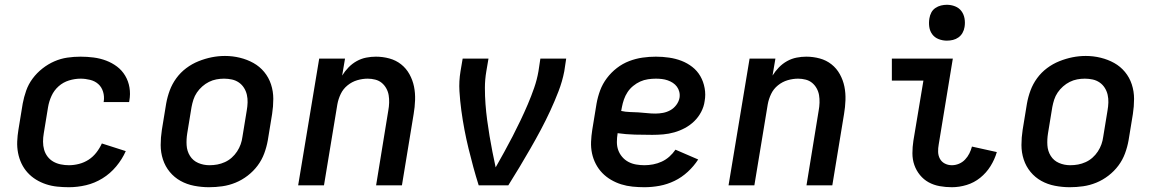

<svg xmlns="http://www.w3.org/2000/svg" viewBox="-20 -775 4840 803"><path d="M268 8Q244 8 219.5 5.5Q195 3 172.5 -4.5Q150 -12 130.5 -24Q111 -36 95.5 -53Q80 -70 70 -91Q60 -112 55.5 -135.5Q51 -159 52 -183.5Q53 -208 57 -232L75 -342Q80 -369 89.5 -396Q99 -423 116.5 -446.5Q134 -470 157.5 -488.5Q181 -507 207.5 -518.5Q234 -530 261.5 -534Q289 -538 317 -538Q344 -538 371.5 -534.5Q399 -531 424 -521.5Q449 -512 469.5 -496.5Q490 -481 503.5 -458.5Q517 -436 521.5 -409Q526 -382 521 -354Q521 -353 520.5 -351.5Q520 -350 520 -348H413Q413 -349 413.5 -349.5Q414 -350 414 -351Q417 -372 411 -391.5Q405 -411 391 -423.5Q377 -436 357 -441Q337 -446 317 -446Q293 -446 268.5 -438.5Q244 -431 225 -414Q206 -397 195.5 -374Q185 -351 181 -327L163 -217Q160 -200 160 -182.5Q160 -165 164.5 -149Q169 -133 179 -120Q189 -107 203 -99Q217 -91 234 -87.5Q251 -84 268 -84Q289 -84 310.5 -89.5Q332 -95 350.5 -107Q369 -119 383 -137Q397 -155 406 -175L506 -143Q491 -109 466 -79Q441 -49 408.5 -29Q376 -9 340 -0.5Q304 8 268 8Z M854 8Q823 8 792 2Q761 -4 735 -18.5Q709 -33 690 -56Q671 -79 661.5 -108Q652 -137 652 -168.5Q652 -200 657 -232L675 -342Q680 -370 690 -397Q700 -424 717.5 -448Q735 -472 759 -490Q783 -508 810.5 -519Q838 -530 865.5 -535.5Q893 -541 921 -541Q953 -541 983.5 -533.5Q1014 -526 1040 -511.5Q1066 -497 1085 -474Q1104 -451 1113.5 -422Q1123 -393 1123 -361.5Q1123 -330 1118 -298L1100 -188Q1095 -160 1085 -133Q1075 -106 1057.5 -82.5Q1040 -59 1016 -40.5Q992 -22 965 -11Q938 0 910 4Q882 8 854 8ZM856 -84Q873 -84 889 -87Q905 -90 920.5 -97Q936 -104 949 -115.5Q962 -127 971.5 -141.5Q981 -156 986.5 -171.5Q992 -187 994 -203L1012 -313Q1015 -330 1015.5 -346.5Q1016 -363 1012.5 -378.5Q1009 -394 1000.5 -407.5Q992 -421 979 -430Q966 -439 950 -442.5Q934 -446 917 -446Q901 -446 885 -443Q869 -440 854 -432.5Q839 -425 826 -413.5Q813 -402 803.5 -388Q794 -374 789 -358.5Q784 -343 781 -327L763 -217Q759 -192 760.5 -167.5Q762 -143 774.5 -123Q787 -103 809 -93.5Q831 -84 856 -84Z M1227 0 1315 -530H1423L1411 -459Q1422 -477 1437.5 -493Q1453 -509 1472 -519.5Q1491 -530 1511.5 -534Q1532 -538 1552 -538Q1581 -538 1608.5 -530.5Q1636 -523 1657.5 -506Q1679 -489 1692.5 -464.5Q1706 -440 1711.5 -413Q1717 -386 1716 -356.5Q1715 -327 1710 -298L1661 0H1553L1604 -313Q1607 -329 1607.5 -345.5Q1608 -362 1605.5 -377Q1603 -392 1595.5 -405.5Q1588 -419 1576.5 -428.5Q1565 -438 1549.5 -442Q1534 -446 1518 -446Q1496 -446 1474 -439.5Q1452 -433 1433.5 -418Q1415 -403 1405 -382Q1395 -361 1391 -339L1335 0Z M1982 0Q1970 -38 1959.5 -76.5Q1949 -115 1939.5 -154Q1930 -193 1922.5 -232.5Q1915 -272 1909.5 -312.5Q1904 -353 1901.5 -394Q1899 -435 1906 -477L1915 -530H2023L2014 -477Q2008 -442 2008 -407.5Q2008 -373 2010.5 -339.5Q2013 -306 2017.5 -272.5Q2022 -239 2027.5 -206Q2033 -173 2039.5 -140Q2046 -107 2053 -75Q2071 -107 2089 -139.5Q2107 -172 2124 -205Q2141 -238 2157 -271.5Q2173 -305 2187.5 -339Q2202 -373 2214 -407.5Q2226 -442 2232 -477L2240 -530H2348L2340 -477Q2332 -435 2316 -393.5Q2300 -352 2281.5 -312Q2263 -272 2242 -232.5Q2221 -193 2198.5 -154Q2176 -115 2153 -76.5Q2130 -38 2106 0Z M2675 8Q2650 8 2625.5 5.5Q2601 3 2578.5 -4Q2556 -11 2535.5 -23Q2515 -35 2499 -51.5Q2483 -68 2472 -89Q2461 -110 2456 -133.5Q2451 -157 2452 -182Q2453 -207 2457 -232L2475 -342Q2480 -370 2490 -397Q2500 -424 2518 -448Q2536 -472 2560 -490.5Q2584 -509 2611.5 -519.5Q2639 -530 2667 -534Q2695 -538 2723 -538Q2751 -538 2778.5 -534Q2806 -530 2830.5 -520.5Q2855 -511 2875.5 -495Q2896 -479 2909 -456.5Q2922 -434 2927 -406.5Q2932 -379 2927 -352Q2924 -329 2912.5 -307Q2901 -285 2883.5 -268Q2866 -251 2844.5 -239.5Q2823 -228 2800 -221.5Q2777 -215 2754 -213Q2731 -211 2708 -211Q2672 -211 2635 -212Q2598 -213 2563 -218V-217Q2560 -199 2560 -181Q2560 -163 2565.5 -147.5Q2571 -132 2582 -119Q2593 -106 2608 -98Q2623 -90 2640.5 -87Q2658 -84 2675 -84Q2693 -84 2711.5 -87.5Q2730 -91 2747.5 -99Q2765 -107 2779.5 -120Q2794 -133 2805 -149L2900 -108Q2882 -80 2856.5 -56.5Q2831 -33 2801 -18.5Q2771 -4 2739 2Q2707 8 2675 8ZM2721 -300Q2737 -300 2753 -303Q2769 -306 2783.5 -314Q2798 -322 2808.5 -336Q2819 -350 2822 -366Q2824 -379 2821 -391Q2818 -403 2811 -412.5Q2804 -422 2794 -428.5Q2784 -435 2772.5 -439Q2761 -443 2748.5 -444.5Q2736 -446 2723 -446Q2707 -446 2690 -443.5Q2673 -441 2657.5 -434Q2642 -427 2628 -415.5Q2614 -404 2604.5 -389.5Q2595 -375 2589.5 -359Q2584 -343 2581 -327L2578 -311Q2596 -307 2614 -306.5Q2632 -306 2650 -305Q2668 -304 2685.5 -302Q2703 -300 2721 -300Z M3027 0 3115 -530H3223L3211 -459Q3222 -477 3237.5 -493Q3253 -509 3272 -519.5Q3291 -530 3311.5 -534Q3332 -538 3352 -538Q3381 -538 3408.5 -530.5Q3436 -523 3457.5 -506Q3479 -489 3492.5 -464.5Q3506 -440 3511.5 -413Q3517 -386 3516 -356.5Q3515 -327 3510 -298L3461 0H3353L3404 -313Q3407 -329 3407.5 -345.5Q3408 -362 3405.5 -377Q3403 -392 3395.5 -405.5Q3388 -419 3376.5 -428.5Q3365 -438 3349.5 -442Q3334 -446 3318 -446Q3296 -446 3274 -439.5Q3252 -433 3233.5 -418Q3215 -403 3205 -382Q3195 -361 3191 -339L3135 0Z M3961 8Q3935 8 3910 3.5Q3885 -1 3864 -12.5Q3843 -24 3827.5 -43Q3812 -62 3804 -85Q3796 -108 3796 -134Q3796 -160 3800 -186L3842 -438H3710V-530H3965L3906 -171Q3903 -155 3903.5 -139.5Q3904 -124 3911 -111Q3918 -98 3931.5 -91Q3945 -84 3961 -84Q3976 -84 3990.5 -90Q4005 -96 4016 -107.5Q4027 -119 4034 -133Q4041 -147 4045 -162L4149 -139Q4140 -108 4122.5 -80Q4105 -52 4079.5 -31.5Q4054 -11 4023 -1.5Q3992 8 3961 8ZM3940 -605Q3922 -605 3905.5 -611.5Q3889 -618 3879 -631.5Q3869 -645 3866.5 -662.5Q3864 -680 3867 -698Q3869 -711 3875 -722.5Q3881 -734 3892 -741.5Q3903 -749 3915.5 -752Q3928 -755 3940 -755Q3958 -755 3974.5 -748.5Q3991 -742 4001 -728.5Q4011 -715 4014 -697.5Q4017 -680 4014 -662Q4012 -649 4005.5 -637.5Q3999 -626 3988.5 -618.5Q3978 -611 3965.5 -608Q3953 -605 3940 -605Z M4454 8Q4423 8 4392 2Q4361 -4 4335 -18.5Q4309 -33 4290 -56Q4271 -79 4261.5 -108Q4252 -137 4252 -168.5Q4252 -200 4257 -232L4275 -342Q4280 -370 4290 -397Q4300 -424 4317.5 -448Q4335 -472 4359 -490Q4383 -508 4410.5 -519Q4438 -530 4465.5 -535.5Q4493 -541 4521 -541Q4553 -541 4583.5 -533.5Q4614 -526 4640 -511.5Q4666 -497 4685 -474Q4704 -451 4713.5 -422Q4723 -393 4723 -361.5Q4723 -330 4718 -298L4700 -188Q4695 -160 4685 -133Q4675 -106 4657.5 -82.5Q4640 -59 4616 -40.5Q4592 -22 4565 -11Q4538 0 4510 4Q4482 8 4454 8ZM4456 -84Q4473 -84 4489 -87Q4505 -90 4520.5 -97Q4536 -104 4549 -115.5Q4562 -127 4571.5 -141.5Q4581 -156 4586.5 -171.5Q4592 -187 4594 -203L4612 -313Q4615 -330 4615.5 -346.5Q4616 -363 4612.5 -378.5Q4609 -394 4600.5 -407.5Q4592 -421 4579 -430Q4566 -439 4550 -442.5Q4534 -446 4517 -446Q4501 -446 4485 -443Q4469 -440 4454 -432.5Q4439 -425 4426 -413.5Q4413 -402 4403.5 -388Q4394 -374 4389 -358.5Q4384 -343 4381 -327L4363 -217Q4359 -192 4360.5 -167.5Q4362 -143 4374.5 -123Q4387 -103 4409 -93.5Q4431 -84 4456 -84Z"/></svg>

Font: Iosevka Curly SmBdEx
Style: Italic
Weight: 600
Width: 7
Italic angle: -9°
Monospace: yes
Designer: Belleve Invis
Foundry: Belleve Invis
Version: Version 11.1.0; ttfautohint (v1.8.3)